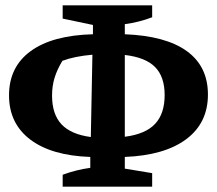

<svg xmlns="http://www.w3.org/2000/svg" viewBox="-20 -689 817 723"><path d="M216 14V-31Q268 -50 320 -57V-98Q174 -103 94 -163.5Q14 -224 14 -330Q14 -437 95.5 -496.5Q177 -556 330 -560V-595L216 -619V-669H553V-624Q503 -605 450 -598V-560Q604 -554 683.5 -496.5Q763 -439 763 -333Q763 -226 681.5 -165Q600 -104 450 -98V-54L553 -37V14ZM176 -329Q176 -259 211.5 -221Q247 -183 322 -173L328 -483Q260 -477 215 -460Q195 -427 185.5 -396Q176 -365 176 -329ZM600 -331Q600 -400 564 -436.5Q528 -473 450 -482V-174Q528 -184 564 -222.5Q600 -261 600 -331Z"/></svg>

Font: Piazzolla SC
Style: Bold
Weight: 700
Designer: Juan Pablo del Peral
Foundry: Huerta Tipografica
Version: Version 1.330